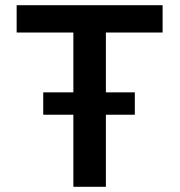

<svg xmlns="http://www.w3.org/2000/svg" viewBox="-20 -718 690 738"><path d="M262 0V-593H44V-698H605V-593H387V0ZM146.2 -277V-363H498.2V-277Z"/></svg>

Font: Azeret Mono Medium
Style: Regular
Weight: 500
Designer: Martin Vácha
Foundry: Displaay
Version: Version 1.002